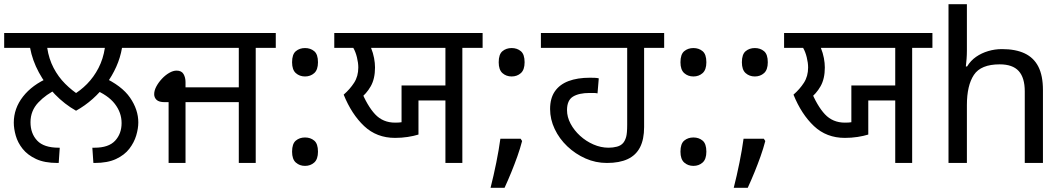

<svg xmlns="http://www.w3.org/2000/svg" viewBox="-27 -780 5093 919"><path d="M337 -250Q282 -281 236 -328.5Q190 -376 159 -433.5Q128 -491 117 -551H-7V-622H681V-551H557Q549 -504 529.5 -460.5Q510 -417 481.5 -378Q453 -339 416.5 -306.5Q380 -274 337 -250ZM475 -551H199Q207 -498 229.5 -455Q252 -412 285 -379Q318 -346 356 -322L318 -323Q357 -345 389.5 -378Q422 -411 444.5 -454.5Q467 -498 475 -551ZM39 -193Q39 -261 83 -317.5Q127 -374 206 -408L246 -353Q194 -329 156.5 -289.5Q119 -250 119 -195Q119 -141 151 -107Q183 -73 254 -73H259L254 0H248Q186 0 145.5 -19Q105 -38 81.5 -67.5Q58 -97 48.5 -130.5Q39 -164 39 -193ZM635 -194Q635 -165 625 -131.5Q615 -98 592 -68Q569 -38 528.5 -19Q488 0 426 0H420L415 -73H426Q493 -73 524 -106.5Q555 -140 555 -191Q555 -241 522.5 -283Q490 -325 421 -353L464 -412Q556 -370 595.5 -312.5Q635 -255 635 -194Z M780 0V-291H762Q734 -291 722.5 -302Q711 -313 711 -329Q711 -347 721.5 -366.5Q732 -386 748.5 -403.5Q765 -421 783.5 -431.5Q802 -442 818 -442Q842 -442 851.5 -425.5Q861 -409 861 -387V-362H1116V-551H667V-622H1293V-551H1197V0H1116V-291H861V0Z M1433 -414Q1407 -414 1389 -430Q1371 -446 1371 -482Q1371 -520 1389 -535Q1407 -550 1433 -550Q1459 -550 1477 -535Q1495 -520 1495 -482Q1495 -446 1477 -430Q1459 -414 1433 -414ZM1433 14Q1407 14 1389 -2Q1371 -18 1371 -54Q1371 -92 1389 -107Q1407 -122 1433 -122Q1459 -122 1477 -107Q1495 -92 1495 -54Q1495 -18 1477 -2Q1459 14 1433 14Z M2105 0V-299H1976V-136Q1954 -129 1924.5 -124.5Q1895 -120 1864 -120Q1776 -120 1716 -176.5Q1656 -233 1618 -327Q1648 -353 1668 -384Q1688 -415 1688 -457Q1688 -479 1681.5 -505.5Q1675 -532 1664 -551H1573V-622H2283V-551H2186V0ZM1895 -371H2105V-551H1749Q1759 -526 1763.5 -502Q1768 -478 1768 -457Q1768 -403 1747.5 -367Q1727 -331 1695 -307L1699 -352Q1731 -273 1768.5 -233Q1806 -193 1864 -193Q1875 -193 1882 -193.5Q1889 -194 1895 -195Z M2465 -116 2472 -105Q2463 -70 2449.5 -32Q2436 6 2420.5 44Q2405 82 2388 119H2321Q2336 60 2348.5 -2Q2361 -64 2368 -116ZM2422 -414Q2396 -414 2378 -430Q2360 -446 2360 -482Q2360 -520 2378 -535Q2396 -550 2422 -550Q2448 -550 2466 -535Q2484 -520 2484 -482Q2484 -446 2466 -430Q2448 -414 2422 -414Z M2878 0Q2824 0 2775.5 -21.5Q2727 -43 2688.5 -79.5Q2650 -116 2628 -162.5Q2606 -209 2606 -258Q2606 -310 2629 -343Q2652 -376 2694.5 -392Q2737 -408 2797 -408Q2808 -408 2820 -407.5Q2832 -407 2839 -405L2833 -333Q2825 -335 2814 -335Q2803 -335 2795 -335Q2744 -335 2715.5 -317.5Q2687 -300 2687 -253Q2687 -220 2704 -188Q2721 -156 2749.5 -130Q2778 -104 2813.5 -88.5Q2849 -73 2886 -73Q2907 -73 2926 -78Q2945 -83 2956 -96Q2965 -107 2970 -124.5Q2975 -142 2975 -183V-551H2562V-622H3152V-551H3056V-172Q3056 -113 3036.5 -75Q3017 -37 2977.5 -18.5Q2938 0 2878 0Z M3292 -414Q3266 -414 3248 -430Q3230 -446 3230 -482Q3230 -520 3248 -535Q3266 -550 3292 -550Q3318 -550 3336 -535Q3354 -520 3354 -482Q3354 -446 3336 -430Q3318 -414 3292 -414ZM3292 14Q3266 14 3248 -2Q3230 -18 3230 -54Q3230 -92 3248 -107Q3266 -122 3292 -122Q3318 -122 3336 -107Q3354 -92 3354 -54Q3354 -18 3336 -2Q3318 14 3292 14Z M3629 -116 3636 -105Q3627 -70 3613.5 -32Q3600 6 3584.5 44Q3569 82 3552 119H3485Q3500 60 3512.5 -2Q3525 -64 3532 -116ZM3586 -414Q3560 -414 3542 -430Q3524 -446 3524 -482Q3524 -520 3542 -535Q3560 -550 3586 -550Q3612 -550 3630 -535Q3648 -520 3648 -482Q3648 -446 3630 -430Q3612 -414 3586 -414Z M4258 0V-299H4129V-136Q4107 -129 4077.5 -124.5Q4048 -120 4017 -120Q3929 -120 3869 -176.5Q3809 -233 3771 -327Q3801 -353 3821 -384Q3841 -415 3841 -457Q3841 -479 3834.5 -505.5Q3828 -532 3817 -551H3726V-622H4436V-551H4339V0ZM4048 -371H4258V-551H3902Q3912 -526 3916.5 -502Q3921 -478 3921 -457Q3921 -403 3900.5 -367Q3880 -331 3848 -307L3852 -352Q3884 -273 3921.5 -233Q3959 -193 4017 -193Q4028 -193 4035 -193.5Q4042 -194 4048 -195Z M4601 -537Q4601 -518 4599.5 -498Q4598 -478 4596 -462H4602Q4619 -490 4645 -508Q4671 -526 4703 -535.5Q4735 -545 4769 -545Q4834 -545 4877.5 -524.5Q4921 -504 4943 -461Q4965 -418 4965 -349V0H4878V-343Q4878 -408 4849 -440Q4820 -472 4758 -472Q4668 -472 4634.5 -421.5Q4601 -371 4601 -277V0H4513V-760H4601Z"/></svg>

Font: hexlgurmukhi05
Style: Book
Weight: 400
Designer: Jelle Bosma - Monotype Design Team
Foundry: Monotype Imaging Inc.
Version: Version 2.003